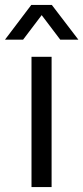

<svg xmlns="http://www.w3.org/2000/svg" viewBox="-51 -754 336 774"><path d="M76 0V-525H157V0ZM-31 -594 75 -734H158L265 -594H192L117 -693L42 -594Z"/></svg>

Font: Mona Sans ExtraLight
Style: Regular
Weight: 400
Version: Version 2.000